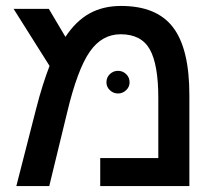

<svg xmlns="http://www.w3.org/2000/svg" viewBox="-20 -629 740 649"><path d="M389.2 -608.9Q509.8 -608.9 564.9 -536.6Q620.1 -464.4 620.1 -308.1V0H318.8V-94.7H515.1V-297.4Q515.1 -411.1 486.3 -462.2Q457.5 -513.2 387.7 -513.2Q324.7 -513.2 283.7 -454.6Q241.7 -394.5 207 -249L146.5 0H35.2L101.6 -259.3Q113.3 -305.2 125 -341.8Q136.7 -378.4 147.5 -406.2L25.9 -599.1H145L201.2 -504.4Q236.3 -557.6 282.2 -583.3Q328.1 -608.9 389.2 -608.9ZM339.8 -350.6Q339.8 -367.7 351.6 -378.7Q363.3 -389.6 378.9 -389.6Q394.5 -389.6 406.2 -378.7Q418 -367.7 418 -350.6Q418 -335 406.2 -324Q394.5 -313 378.9 -313Q363.3 -313 351.6 -324Q339.8 -335 339.8 -350.6Z"/></svg>

Font: Arimo Medium
Style: Regular
Weight: 500
Designer: Steve Matteson
Foundry: Monotype Imaging Inc.
Version: Version 1.33